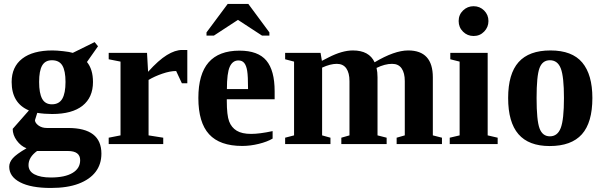

<svg xmlns="http://www.w3.org/2000/svg" viewBox="-20 -725 3039 966"><path d="M125.5 -169.4Q38.6 -206.1 38.6 -312.5Q38.6 -388.7 91.8 -429.9Q145 -471.2 244.1 -471.2Q265.1 -471.2 298.1 -467.5Q331.1 -463.9 346.2 -459L456.1 -513.2L473.1 -492.2L417.5 -413.1Q447.8 -376 447.8 -312.5Q447.8 -234.9 395.3 -193.1Q342.8 -151.4 242.2 -151.4Q203.6 -151.4 167.5 -157.2L155.8 -120.1Q156.7 -106 173.8 -93.5Q190.9 -81.1 215.8 -81.1H322.8Q490.2 -81.1 490.2 47.9Q490.2 101.1 461.2 139.4Q432.1 177.7 375.7 199.2Q319.3 220.7 235.4 220.7Q135.7 220.7 81.1 192.1Q26.4 163.6 26.4 113.8Q26.4 91.8 44.2 71.3Q62 50.8 113.3 21Q84.5 9.8 64.2 -18.1Q43.9 -45.9 43.9 -76.7ZM383.3 81.1Q383.3 34.7 321.3 34.7H166.5Q123.5 65.9 123.5 105.5Q123.5 136.7 153.6 152.3Q183.6 168 235.8 168Q306.6 168 345 145Q383.3 122.1 383.3 81.1ZM241.2 -200.2Q277.3 -200.2 293.5 -228.3Q309.6 -256.3 309.6 -312.5Q309.6 -368.7 293.7 -395.3Q277.8 -421.9 241.2 -421.9Q207.5 -421.9 192.1 -395.3Q176.8 -368.7 176.8 -312.5Q176.8 -256.3 191.9 -228.3Q207 -200.2 241.2 -200.2Z M725.1 -363.8Q777.8 -422.4 819.6 -448Q861.3 -473.6 896 -473.6H922.4V-306.2H895L866.2 -367.7Q835.4 -367.7 796.4 -354.2Q757.3 -340.8 727.5 -322.8V-43.9L801.3 -32.2V0H526.9V-32.2L586.4 -43.9V-415L526.9 -426.8V-459H719.7Z M1185.1 -470.2Q1278.3 -470.2 1320.1 -420.4Q1361.8 -370.6 1361.8 -265.6V-225.6H1121.1V-217.8Q1121.1 -145 1132.8 -114.3Q1144.5 -83.5 1170.9 -67.4Q1197.3 -51.3 1243.2 -51.3Q1286.1 -51.3 1351.6 -65.4V-27.8Q1324.7 -11.7 1282 -1.2Q1239.3 9.3 1198.7 9.3Q1085.9 9.3 1032 -49.6Q978 -108.4 978 -231.9Q978 -352.1 1029.5 -411.1Q1081.1 -470.2 1185.1 -470.2ZM1179.7 -420.9Q1150.4 -420.9 1136 -389.2Q1121.6 -357.4 1121.6 -276.9H1228Q1228 -342.3 1223.6 -368.9Q1219.2 -395.5 1208.7 -408.2Q1198.2 -420.9 1179.7 -420.9ZM1019 -545.9V-562L1125.5 -705.1H1229.5L1335.4 -562V-545.9H1298.3L1177.2 -625L1056.2 -545.9Z M1599.6 -418.9 1632.8 -436Q1701.2 -471.2 1755.4 -471.2Q1837.4 -471.2 1864.7 -411.6Q1964.8 -471.2 2033.7 -471.2Q2157.7 -471.2 2157.7 -335.9V-43.9L2203.6 -32.2V0H1975.6V-32.2L2016.6 -43.9V-316.9Q2016.6 -357.9 2000.7 -380.9Q1984.9 -403.8 1952.6 -403.8Q1916.5 -403.8 1874.5 -383.3Q1879.4 -362.8 1879.4 -335.9V-43.9L1925.3 -32.2V0H1697.3V-32.2L1738.3 -43.9V-316.9Q1738.3 -357.9 1722.4 -380.9Q1706.5 -403.8 1674.3 -403.8Q1642.1 -403.8 1600.6 -384.8V-43.9L1642.6 -32.2V0H1414.6V-32.2L1459.5 -43.9V-415L1414.6 -426.8V-459H1592.8Z M2433.6 -43.9 2483.9 -32.2V0H2242.7V-32.2L2292.5 -43.9V-415L2245.6 -426.8V-459H2433.6ZM2287.6 -619.1Q2287.6 -650.9 2309.8 -672.4Q2332 -693.8 2362.8 -693.8Q2394 -693.8 2415.8 -672.1Q2437.5 -650.4 2437.5 -619.1Q2437.5 -588.4 2416 -566.2Q2394.5 -543.9 2362.8 -543.9Q2331.5 -543.9 2309.6 -565.7Q2287.6 -587.4 2287.6 -619.1Z M2960.4 -231.9Q2960.4 -108.4 2907.5 -49.3Q2854.5 9.8 2745.6 9.8Q2640.1 9.8 2588.4 -50Q2536.6 -109.9 2536.6 -231.9Q2536.6 -353.5 2589.1 -412.4Q2641.6 -471.2 2749.5 -471.2Q2858.4 -471.2 2909.4 -410.4Q2960.4 -349.6 2960.4 -231.9ZM2817.4 -231.9Q2817.4 -339.4 2801.5 -380.6Q2785.6 -421.9 2746.6 -421.9Q2709 -421.9 2694.3 -382.3Q2679.7 -342.8 2679.7 -231.9Q2679.7 -119.1 2694.6 -79.1Q2709.5 -39.1 2746.6 -39.1Q2785.2 -39.1 2801.3 -81.3Q2817.4 -123.5 2817.4 -231.9Z"/></svg>

Font: Tinos
Style: Bold
Weight: 700
Designer: Steve Matteson
Foundry: Monotype Imaging Inc.
Version: Version 1.23